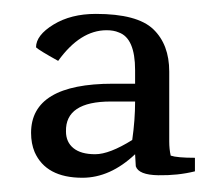

<svg xmlns="http://www.w3.org/2000/svg" viewBox="-20 -527 310 275"><path d="M24.5 -336.7Q24.5 -407.1 141.8 -407.1H173.5V-426.5Q173.5 -472.4 150 -480.6Q142.9 -483.7 132.7 -483.7Q94.9 -483.7 63.3 -439.8Q35.7 -455.1 31.6 -459.2Q31.6 -476.5 56.6 -491.8Q81.6 -507.1 117.3 -507.1Q176.5 -507.1 199.5 -485.2Q222.4 -463.3 222.4 -424.5V-324.5Q222.4 -313.3 224.5 -304.1Q233.7 -301 259.2 -301V-281.6Q234.7 -275.5 206.6 -276Q178.6 -276.5 174.5 -288.8L173.5 -306.1Q137.8 -272.4 98 -272.4Q45.9 -272.4 29.6 -309.2Q24.5 -321.4 24.5 -336.7ZM138.8 -381.6Q73.5 -381.6 74.5 -338.8Q74.5 -323.5 85.2 -314.8Q95.9 -306.1 116.3 -306.1Q136.7 -306.1 169.4 -326.5Q173.5 -355.1 173.5 -381.6Z"/></svg>

Font: Suravaram
Style: Regular
Weight: 400
Designer: Purushoth Kumar Guthula
Foundry: SiliconAndhra, USA.
Version: Version 1.0.4; ttfautohint (v1.2.42-39fb)